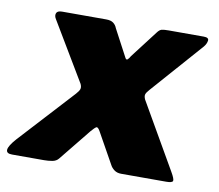

<svg xmlns="http://www.w3.org/2000/svg" viewBox="-91 -605 778 681"><g transform="rotate(10 297.5 -265.0)"><path d="M560 -38Q574 -14 572 -7Q570 0 548 0H386Q371 0 361 -7.5Q351 -15 346 -25L284 -136Q276 -150 270.5 -147Q265 -144 253 -130L160 -15Q152 -5 137.5 -2.5Q123 0 108 0H-7Q-28 0 -27 -14Q-26 -28 -1 -56L179 -252Q189 -263 191.5 -270.5Q194 -278 189 -289L63 -500Q56 -511 59.5 -520.5Q63 -530 80 -530H239Q256 -530 265 -523Q274 -516 278 -505L330 -407Q334 -400 338.5 -404Q343 -408 348 -417L423 -515Q431 -526 439 -528Q447 -530 464 -530H590Q609 -530 607.5 -518.5Q606 -507 597 -496L433 -310Q423 -299 421 -292Q419 -285 424 -274L560 -38Z"/></g></svg>

Font: Libre Franklin Thin Black
Style: Italic
Weight: 900
Italic angle: -8°
Version: Version 2.000